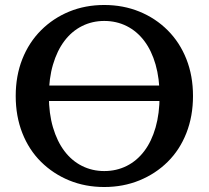

<svg xmlns="http://www.w3.org/2000/svg" viewBox="-20 -740 837 770"><path d="M111 -397H680V-335H111ZM398 10Q322 10 257.5 -16.5Q193 -43 144.5 -91Q96 -139 69.5 -206.5Q43 -274 43 -355Q43 -436 69.5 -503Q96 -570 144.5 -618.5Q193 -667 257.5 -693.5Q322 -720 398 -720Q474 -720 539 -693.5Q604 -667 652.5 -618.5Q701 -570 727.5 -503Q754 -436 754 -355Q754 -274 727.5 -206.5Q701 -139 652.5 -91Q604 -43 539 -16.5Q474 10 398 10ZM398 -54Q447 -54 488 -74.5Q529 -95 558.5 -134Q588 -173 604 -229Q620 -285 620 -355Q620 -425 604 -481Q588 -537 558.5 -576Q529 -615 488 -635.5Q447 -656 398 -656Q350 -656 309 -635.5Q268 -615 238.5 -576Q209 -537 192.5 -481Q176 -425 176 -355Q176 -285 192.5 -229Q209 -173 238.5 -134Q268 -95 309 -74.5Q350 -54 398 -54Z"/></svg>

Font: Roboto Serif 36pt Medium
Style: Regular
Weight: 500
Designer: Greg Gazdowicz
Foundry: Commercial Type
Version: Version 1.008